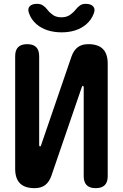

<svg xmlns="http://www.w3.org/2000/svg" viewBox="-20 -970 640 1000"><path d="M541 -52.5Q541 -21.1 525.5 -5.6Q509.9 10 478.5 10Q447.1 10 431.5 -5.6Q416 -21.1 416 -52.5V-517Q414 -523 412 -523Q410 -523 408.6 -521.5Q407.3 -520 406.3 -517L247.7 -54.7Q236.6 -22.7 215.6 -6.4Q194.5 10 160.1 10Q109.2 10 84.1 -15.1Q59 -40.2 59 -91.1V-677.5Q59 -708.9 74.5 -724.4Q90.1 -740 121.5 -740Q152.9 -740 168.5 -724.4Q184 -708.9 184 -677.5V-213Q186 -207 188 -207Q190 -207 191.4 -208.5Q192.7 -210 193.7 -213L352.3 -675.3Q363.4 -707.3 384.4 -723.6Q405.5 -740 439.9 -740Q490.8 -740 515.9 -714.9Q541 -689.8 541 -638.9ZM131.4 -900.3Q122.5 -922.9 134 -936.4Q145.5 -950 172.9 -950Q183.2 -950 190.8 -947.7Q198.5 -945.4 204.2 -941.1Q217 -932.8 225.9 -920.5Q234.7 -908.1 249 -897.1Q268.5 -879.8 299.7 -879.8Q330.9 -879.8 350.7 -897.1Q364.3 -907.1 373.3 -919Q382.3 -930.8 393.1 -939.1Q399.8 -944.4 407.3 -947.2Q414.8 -950 426.1 -950Q453.5 -950 465.5 -936.4Q477.5 -922.9 468.6 -900.3Q456.8 -867 428.6 -842.9Q379.7 -801.5 300 -801.5Q220.3 -802.2 171.4 -842.9Q142.5 -867.7 131.4 -900.3Z"/></svg>

Font: Maple Mono
Style: Regular
Weight: 400
Monospace: yes
Designer: subframe7536
Version: Version 7.300